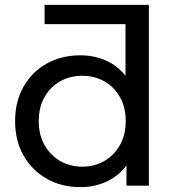

<svg xmlns="http://www.w3.org/2000/svg" viewBox="-20 -762 722 788"><path d="M310 6Q233 6 172.5 -28Q112 -62 77 -123Q42 -184 42 -265Q42 -346 77 -407Q112 -468 172.5 -501.5Q233 -535 310 -535Q366 -535 414 -514Q462 -493 495 -451V-663H163V-742H591V0H499V-83Q466 -39 417 -16.5Q368 6 310 6ZM318 -78Q368 -78 408.5 -101.5Q449 -125 472.5 -167Q496 -209 496 -265Q496 -321 472.5 -363Q449 -405 408.5 -428Q368 -451 318 -451Q267 -451 226.5 -428Q186 -405 162.5 -363Q139 -321 139 -265Q139 -209 162.5 -167Q186 -125 226.5 -101.5Q267 -78 318 -78Z"/></svg>

Font: Montserrat Medium
Style: Regular
Weight: 500
Designer: Julieta Ulanovsky
Foundry: Julieta Ulanovsky
Version: Version 9.000; ttfautohint (v1.8.4.7-5d5b)